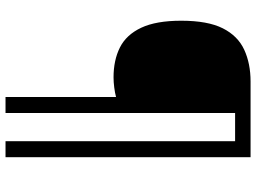

<svg xmlns="http://www.w3.org/2000/svg" viewBox="-136 -664 927 695"><g transform="rotate(90 327.5 -316.5)"><path d="M549 127H491V-704H389V127H331V-273Q316 -269 296.5 -266.5Q277 -264 260 -264Q198 -264 152 -287Q106 -310 80.5 -364Q55 -418 55 -509Q55 -605 82.5 -659.5Q110 -714 160 -737Q210 -760 275 -760H549Z"/></g></svg>

Font: RS Noto Sans
Style: Regular
Weight: 400
Designer: Monotype Design Team
Foundry: Monotype Imaging Inc.
Version: Version 3.10